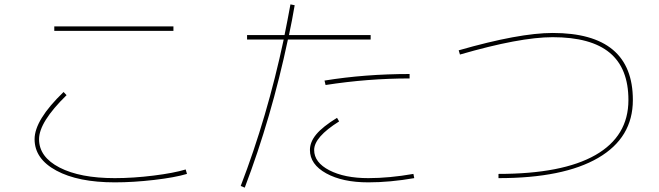

<svg xmlns="http://www.w3.org/2000/svg" viewBox="-20 -822 3040 886"><path d="M230.5 -679.7V-700.2H780.3V-679.7ZM139.6 -179.7Q139.6 -268.6 273.4 -397.5L287.1 -382.8Q160.2 -258.8 160.2 -179.7Q160.2 -97.7 254.9 -48.8Q349.6 0 509.8 0Q594.7 0 688.5 -11.7Q782.2 -23.4 836.9 -40L842.8 -19.5Q787.1 -2.9 691.4 8.3Q595.7 19.5 509.8 19.5Q340.8 19.5 240.2 -34.7Q139.6 -88.9 139.6 -179.7Z M1477.5 -450.2Q1664.1 -480.5 1870.1 -480.5V-460Q1676.8 -460 1482.4 -429.7ZM1410.2 -129.9Q1410.2 -167 1439.5 -202.1Q1468.8 -237.3 1535.2 -278.3L1544.9 -261.7Q1429.7 -189.5 1429.7 -129.9Q1429.7 -72.3 1500 -36.1Q1570.3 0 1679.7 0Q1776.4 0 1887.7 -19.5L1891.6 0Q1779.3 19.5 1679.7 19.5Q1560.5 19.5 1485.4 -22Q1410.2 -63.5 1410.2 -129.9ZM1120.1 -639.6V-660.2H1293Q1306.6 -726.6 1320.3 -801.8L1339.8 -797.9Q1328.1 -728.5 1313.5 -660.2H1690.4V-639.6H1308.6Q1232.4 -279.3 1109.4 43.9L1090.8 36.1Q1212.9 -281.2 1289.1 -639.6Z M2096.7 -589.8Q2376 -669.9 2530.3 -669.9Q2900.4 -669.9 2900.4 -360.4Q2900.4 -186.5 2740.2 -93.3Q2580.1 0 2280.3 0V-19.5Q2575.2 -19.5 2727.5 -106.4Q2879.9 -193.4 2879.9 -360.4Q2879.9 -506.8 2793.5 -578.6Q2707 -650.4 2530.3 -650.4Q2378.9 -650.4 2102.5 -570.3Z"/></svg>

Font: Mgen+ 1mn thin
Style: Regular
Weight: 100
Designer: [Source Han Sans]
Ryoko NISHIZUKA  (kana & ideographs); Paul D. Hunt (Latin, Greek & Cyrillic); Wenlong ZHANG  (bopomofo
Version: Version 1.059.20150602